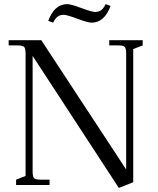

<svg xmlns="http://www.w3.org/2000/svg" viewBox="-20 -897 767 931"><path d="M22 -676.8V-702.1H180.2L591.8 -75.2V-637.2Q591.8 -662.1 585 -669.4Q578.1 -676.8 553.2 -676.8H509.8V-702.1H671.9V-676.8L626 -659.2V-13.2L556.2 14.2L138.2 -626V-65.9Q138.2 -40.5 145.3 -33.2Q152.3 -25.9 176.8 -25.9H220.2V0H58.1V-25.9L104 -43.9V-637.2Q104 -662.1 96.9 -669.4Q89.8 -676.8 64.9 -676.8ZM213.9 -795.9Q243.7 -877 306.2 -877Q323.2 -877 374.8 -857.9Q426.3 -838.9 440.9 -838.9Q459.5 -838.9 471.4 -848.4Q483.4 -857.9 492.2 -877L516.1 -868.2Q486.3 -787.1 423.8 -787.1Q406.7 -787.1 355.2 -806.2Q303.7 -825.2 289.1 -825.2Q270.5 -825.2 258.5 -815.7Q246.6 -806.2 237.8 -787.1Z"/></svg>

Font: Dihjauti
Style: Regular
Weight: 400
Designer: T. Christopher White
Version: Version 3.0.0